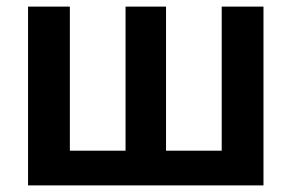

<svg xmlns="http://www.w3.org/2000/svg" viewBox="-20 -561 882 581"><path d="M64.9 -541H191.4V-105H359.9V-541H482.4V-105H650.9V-541H777.3V0H64.9Z"/></svg>

Font: Inter 17pt SemiBold
Style: Regular
Weight: 600
Version: Version 4.001;git-66647c0bb